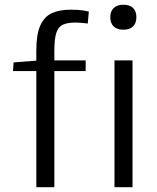

<svg xmlns="http://www.w3.org/2000/svg" viewBox="-20 -780 654 800"><path d="M131.3 0V-483.9H34.2L36.6 -520L131.3 -527.3V-568.8Q131.3 -636.7 147.9 -673.8Q164.6 -710.9 196.5 -725.3Q228.5 -739.7 274.4 -739.7Q306.6 -739.7 327.4 -736.3Q348.1 -732.9 350.1 -731.9L345.7 -682.1Q344.2 -682.1 325.9 -684.1Q307.6 -686 293.5 -686Q261.2 -686 242.2 -677.2Q223.1 -668.5 214.8 -643.6Q206.5 -618.7 206.5 -569.3V-528.3H336.9V-483.9H206.5V0ZM457 0V-528.3H532.2V0ZM494.1 -656.2Q467.8 -656.2 453.6 -669.9Q439.5 -683.6 439.5 -708.5Q439.5 -732.9 453.6 -746.6Q467.8 -760.3 494.1 -760.3Q520.5 -760.3 534.4 -746.6Q548.3 -732.9 548.3 -708.5Q548.3 -683.6 534.4 -669.9Q520.5 -656.2 494.1 -656.2Z"/></svg>

Font: Comme Light
Style: Regular
Weight: 300
Version: Version 1.000;gftools[0.9.27]